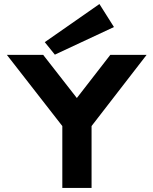

<svg xmlns="http://www.w3.org/2000/svg" viewBox="-20 -932 761 952"><path d="M289 0V-307L14 -660H194L361 -446L527 -660H707L434 -307V0ZM252 -661 202 -723 473 -912 545 -798Z"/></svg>

Font: Lil Grotesk Black
Style: Regular
Weight: 900
Designer: Bastien Sozeau
Foundry: NBR — Bastien Sozeau
Version: Version 3.003; ttfautohint (v1.8.4.7-5d5b);gftools[0.9.33]